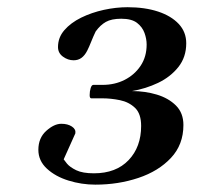

<svg xmlns="http://www.w3.org/2000/svg" viewBox="-20 -871 550 530"><path d="M243.2 -361.3Q205.1 -361.3 168.9 -372.6Q132.8 -383.8 109.4 -405.5Q85.9 -427.2 85.9 -457.5Q85.9 -490.2 107.7 -509.8Q129.4 -529.3 149.4 -529.3Q167 -529.3 178.5 -521.7Q189.9 -514.2 188 -502.9L155.8 -431.2Q157.2 -428.7 165 -419.2Q172.9 -409.7 190.4 -401.1Q208 -392.6 239.3 -392.6Q300.3 -392.6 335 -429Q369.6 -465.3 369.6 -523.4Q369.6 -557.1 352.8 -573.2Q335.9 -589.4 311 -594.5Q286.1 -599.6 261.7 -599.6H231.9Q227.5 -599.6 227.5 -608.4Q227.5 -618.7 230.2 -627.7Q232.9 -636.7 237.8 -636.7H263.2Q296.9 -636.7 324.2 -650.6Q351.6 -664.6 368.2 -689.5Q384.8 -714.4 384.8 -748Q384.8 -763.7 378.9 -780Q373 -796.4 358.2 -807.9Q343.3 -819.3 314.9 -819.3Q287.6 -819.3 272.2 -810.5Q256.8 -801.8 244.1 -784.2Q237.3 -770 231.7 -755.9Q226.1 -741.7 220.7 -731Q213.9 -717.8 204.8 -711.2Q195.8 -704.6 183.1 -704.6Q167.5 -704.6 153.8 -714.6Q140.1 -724.6 140.1 -741.2Q140.1 -767.6 157.7 -787.8Q175.3 -808.1 204.1 -822.3Q232.9 -836.4 266.6 -843.8Q300.3 -851.1 332 -851.1Q379.9 -851.1 416.3 -839.1Q452.6 -827.1 473.4 -804.9Q494.1 -782.7 494.1 -751.5Q494.1 -713.4 472.4 -686Q450.7 -658.7 416.5 -642.3Q382.3 -626 344.2 -619.6Q380.4 -619.6 412.8 -609.9Q445.3 -600.1 465.8 -579.6Q486.3 -559.1 486.3 -525.9Q486.3 -471.7 451.9 -435.1Q417.5 -398.4 362.1 -379.9Q306.6 -361.3 243.2 -361.3Z"/></svg>

Font: Gelasio Medium
Style: Italic
Weight: 500
Italic angle: -8.5°
Designer: Eben Sorkin
Foundry: Eben Sorkin
Version: Version 1.008